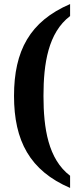

<svg xmlns="http://www.w3.org/2000/svg" viewBox="-20 -789 392 945"><path d="M325 136V76C217 -6 194 -158 194 -317C194 -476 217 -628 325 -710V-769C127 -684 49 -539 49 -317C49 -96 127 51 325 136Z"/></svg>

Font: Noto Serif Armenian Condensed
Style: Bold
Weight: 700
Width: 3
Designer: Monotype Design Team
Foundry: Monotype Imaging Inc.
Version: Version 2.008